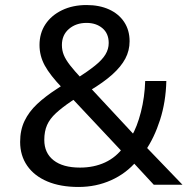

<svg xmlns="http://www.w3.org/2000/svg" viewBox="-20 -734 751 763"><path d="M292 9Q220 9 168 -13Q116 -35 88 -75.5Q60 -116 60 -170Q60 -217 77.5 -253.5Q95 -290 127.5 -320.5Q160 -351 205 -380L240 -403L228 -384Q179 -435 158 -473.5Q137 -512 137 -555Q137 -602 160.5 -637.5Q184 -673 226.5 -693.5Q269 -714 324 -714Q375 -714 413.5 -696.5Q452 -679 473.5 -646.5Q495 -614 495 -570Q495 -533 478 -501Q461 -469 426.5 -438Q392 -407 337 -374L332 -393L518 -193L502 -191Q525 -230 540 -289Q555 -348 557 -412H641Q639 -329 616 -257.5Q593 -186 557 -134L552 -159L705 0H591L503 -95H524Q482 -45 422 -18Q362 9 292 9ZM298 -68Q353 -68 397.5 -88.5Q442 -109 473 -152L472 -124L257 -353L295 -352L264 -332Q227 -307 202.5 -284.5Q178 -262 167 -237Q156 -212 156 -178Q156 -126 193 -97Q230 -68 298 -68ZM324 -643Q282 -643 254 -619Q226 -595 226 -555Q226 -534 233.5 -515.5Q241 -497 258.5 -474.5Q276 -452 306 -420L285 -422Q330 -451 358 -473.5Q386 -496 399 -517.5Q412 -539 412 -563Q412 -601 387 -622Q362 -643 324 -643Z"/></svg>

Font: Nunito Sans 12pt ExtraLight 9pt Medium
Style: Regular
Weight: 500
Version: Version 3.101;gftools[0.9.27]